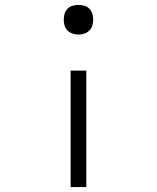

<svg xmlns="http://www.w3.org/2000/svg" viewBox="-20 -558 640 783"><path d="M300 -417Q288 -417 276 -421Q264 -425 255.5 -433.5Q247 -442 243.5 -453.5Q240 -465 240 -478Q240 -490 243.5 -502Q247 -514 255.5 -522.5Q264 -531 276 -534.5Q288 -538 300 -538Q312 -538 324 -534.5Q336 -531 344.5 -522.5Q353 -514 356.5 -502Q360 -490 360 -478Q360 -465 356.5 -453.5Q353 -442 344.5 -433.5Q336 -425 324 -421Q312 -417 300 -417ZM268 205V-270H332V205Z"/></svg>

Font: Iosevka Curly Slab LtEx
Style: Regular
Weight: 300
Width: 7
Monospace: yes
Designer: Belleve Invis
Foundry: Belleve Invis
Version: Version 11.1.0; ttfautohint (v1.8.3)